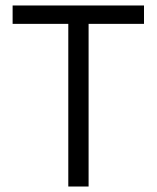

<svg xmlns="http://www.w3.org/2000/svg" viewBox="-20 -680 572 700"><path d="M229 0V-660H303V0ZM26 -593V-660H505V-593Z"/></svg>

Font: Bricolage Grotesque Light
Style: Regular
Weight: 300
Designer: Mathieu Triay
Foundry: Atelier Triay
Version: Version 1.000;gftools[0.9.30]